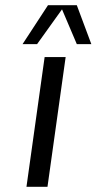

<svg xmlns="http://www.w3.org/2000/svg" viewBox="-20 -720 372 740"><path d="M163 0H82L152 -500H233ZM123 -550H67L165 -700H276L332 -550H276L219 -684Z"/></svg>

Font: Fivo Sans Modern
Style: Italic
Weight: 400
Designer: Alexander Slobzheninov
Foundry: Alexander Slobzheninov
Version: 1.0